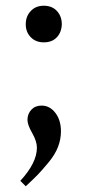

<svg xmlns="http://www.w3.org/2000/svg" viewBox="-20 -510 305 671"><path d="M51 122Q109 59 109 6Q109 -16 92.5 -45Q76 -74 76 -91Q76 -112 89.5 -126.5Q103 -141 125 -141Q154 -141 173.5 -115.5Q193 -90 193 -51Q193 -23 182.5 4Q172 31 148.5 59Q125 87 112 100.5Q99 114 70 141ZM70 -425Q70 -453 87.5 -471.5Q105 -490 133 -490Q162 -490 179 -471.5Q196 -453 196 -425Q195 -397 178.5 -379.5Q162 -362 133 -362Q105 -362 87.5 -380Q70 -398 70 -425Z"/></svg>

Font: Heuristica
Style: Regular
Weight: 400
Version: Version 1.0.1 ; ttfautohint (v1.4.1)